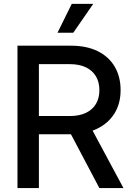

<svg xmlns="http://www.w3.org/2000/svg" viewBox="-20 -961 681 981"><path d="M69.3 0V-727.5H342.8Q422.4 -727.5 479 -699.7Q535.6 -671.9 565.9 -620.6Q596.2 -569.3 596.2 -500.5Q596.2 -431.6 564.5 -380.9Q532.7 -330.1 474.6 -302.5Q416.5 -274.9 336.9 -274.9H132.3V-368.2H336.9Q385.3 -368.2 418.9 -384.3Q452.6 -400.4 470.2 -429.9Q487.8 -459.5 487.8 -500.5Q487.8 -541.5 470 -571.3Q452.1 -601.1 418.5 -617.2Q384.8 -633.3 335.9 -633.3H178.7V0ZM487.8 0 314.5 -328.1H434.6L610.8 0ZM273.9 -793.9 346.7 -941.4H456.5L354.5 -793.9Z"/></svg>

Font: Inter 28pt Medium
Style: Regular
Weight: 500
Designer: Rasmus Andersson
Foundry: rsms
Version: Version 4.001;git-66647c0bb